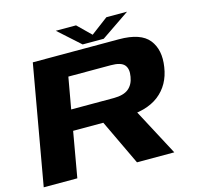

<svg xmlns="http://www.w3.org/2000/svg" viewBox="-115 -929 1076 1049"><g transform="rotate(-15 423.0 -404.5)"><path d="M5 0H195L240 -256.5H526.5Q655 -256.5 725.8 -311.2Q796.5 -366 811 -464Q826 -559.5 780 -617.2Q734 -675 611 -675H124ZM532.5 0H743.5L573.5 -320.5L382 -317ZM260 -372 291.5 -549.5H531.5Q588.5 -549.5 608 -527Q627.5 -504.5 619.5 -460.5Q612.5 -417.5 584.5 -394.8Q556.5 -372 500 -372ZM412.5 -699H531.5L693 -809H576L479 -736L404.5 -809H290Z"/></g></svg>

Font: Anybody Expanded
Style: Bold Italic
Weight: 700
Width: 7
Italic angle: -10°
Version: Version 1.113;gftools[0.9.25]